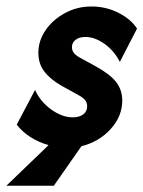

<svg xmlns="http://www.w3.org/2000/svg" viewBox="-61 -451 451 604"><path d="M-41 133.3 91.7 5.6Q59.7 -3.5 33.7 -20.5Q7.6 -37.5 -8.3 -59L49.3 -168.1Q65.3 -131.9 99.7 -106.9Q134 -81.9 168.1 -81.9Q188.9 -81.9 201 -91.3Q213.2 -100.7 213.2 -116Q213.2 -127.8 206.9 -135.8Q200.7 -143.8 185.4 -152.1L132.6 -181.2Q97.2 -201.4 78.5 -226Q59.7 -250.7 59.7 -284.7Q59.7 -322.9 82.3 -355.9Q104.9 -388.9 143.1 -409.7Q181.2 -430.6 227.1 -430.6Q272.2 -430.6 311.5 -410.8Q350.7 -391 370.1 -361.1L316 -256.2Q298.6 -291 268.1 -312.8Q237.5 -334.7 207.6 -334.7Q188.2 -334.7 176.7 -325.7Q165.3 -316.7 165.3 -302.8Q165.3 -292.4 171.2 -284.7Q177.1 -277.1 189.6 -270.1L237.5 -243.8Q284.7 -218.1 304.2 -193.1Q323.6 -168.1 323.6 -134.7Q323.6 -85.4 287.2 -45.1Q250.7 -4.9 195.1 9L108.3 133.3Z"/></svg>

Font: Afacad
Style: Italic
Weight: 400
Italic angle: -14°
Designer: Kristian Moeller
Foundry: Dicotype
Version: Version 1.000